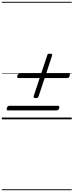

<svg xmlns="http://www.w3.org/2000/svg" viewBox="-20 -1303 803 2096"><path d="M372 -232Q355 -232 350 -237.5Q345 -243 348 -255L495 -697Q498 -710 504.5 -713.5Q511 -717 524 -717Q541 -717 546.5 -712Q552 -707 548 -694L402 -253Q398 -242 392 -237Q386 -232 372 -232ZM67 -98Q57 -98 54 -104Q51 -110 55 -124Q62 -148 82 -148H614Q625 -148 627 -141.5Q629 -135 626 -122Q619 -98 600 -98ZM182 -451Q172 -451 169 -457Q166 -463 170 -477Q177 -501 197 -501H729Q740 -501 742 -494.5Q744 -488 741 -475Q734 -451 715 -451ZM0 763H763V773H0ZM0 -20H763V0H0ZM0 -505H763V-500H0ZM0 -1283H763V-1273H0Z"/></svg>

Font: Playwrite NL Guides
Style: Regular
Weight: 400
Designer: Veronika Burian, José Scaglione
Foundry: TypeTogether
Version: Version 1.003